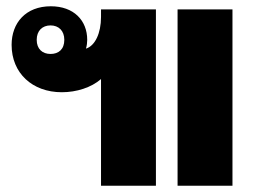

<svg xmlns="http://www.w3.org/2000/svg" viewBox="-20 -592 823 612"><path d="M302 0H477V-562H302V-538C302 -486 283 -446 254 -437C257 -447 258 -457 258 -465C258 -527 215 -572 142 -572C62 -572 17 -519 17 -449C17 -359 83 -298 177 -298C224 -298 271 -313 302 -340ZM546 0H721V-562H546ZM141 -420C115 -420 97 -436 97 -465C97 -494 115 -511 141 -511C167 -511 185 -494 185 -465C185 -435 167 -420 141 -420Z"/></svg>

Font: Noto Sans Thai Looped SemiCondensed Black
Style: Regular
Weight: 900
Width: 4
Designer: Sasikarn Vongin, Ben Mitchell
Foundry: The Fontpad Ltd
Version: Version 1.001